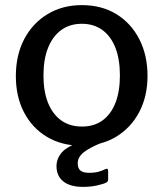

<svg xmlns="http://www.w3.org/2000/svg" viewBox="-20 -560 639 751"><path d="M299 10Q222 10 164 -24.5Q106 -59 74 -120.5Q42 -182 42 -262Q42 -345 75 -407.5Q108 -470 166.5 -505Q225 -540 300 -540Q378 -540 435.5 -504.5Q493 -469 525 -406.5Q557 -344 557 -263Q557 -183 524.5 -121.5Q492 -60 434 -25Q376 10 299 10ZM301 -65Q348 -65 381 -89Q414 -113 431.5 -157.5Q449 -202 449 -265Q449 -328 431.5 -373Q414 -418 380.5 -442.5Q347 -467 300 -467Q253 -467 219.5 -442.5Q186 -418 168 -373Q150 -328 150 -265Q150 -202 168 -157.5Q186 -113 219.5 -89Q253 -65 301 -65ZM201 90Q201 60 222.5 35.5Q244 11 305 -8L381 -3Q329 18 306.5 36.5Q284 55 284 79Q284 98 294.5 107Q305 116 329 116Q350 116 366 111.5Q382 107 391 102Q403 96 403 109V142Q403 150 396 154Q384 160 359 165.5Q334 171 305 171Q254 171 227.5 149.5Q201 128 201 90Z"/></svg>

Font: Libre Franklin Thin Medium
Style: Regular
Weight: 500
Version: Version 3.000